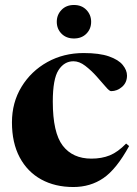

<svg xmlns="http://www.w3.org/2000/svg" viewBox="-20 -738 552 771"><path d="M315.5 -525Q379.5 -525 417.8 -511.5Q456 -498 473 -477Q490 -456 490 -434.5Q490 -406.5 470.2 -389.2Q450.5 -372 426 -372Q419 -372 403.8 -390.2Q388.5 -408.5 367.2 -432Q346 -455.5 322.2 -473.8Q298.5 -492 275 -492Q238 -492 215 -456.5Q192 -421 192 -330Q192 -205 232 -153Q272 -101 347 -101Q388.5 -101 421 -114.2Q453.5 -127.5 486.5 -161.5L498.5 -151.5Q447.5 -58.5 395.2 -22.8Q343 13 274.5 13Q201 13 145.5 -17.5Q90 -48 59 -106.2Q28 -164.5 28 -246.5Q28 -326.5 66.5 -389.5Q105 -452.5 170.2 -488.8Q235.5 -525 315.5 -525ZM277 -583.5Q246 -583.5 227 -602.8Q208 -622 208 -650.5Q208 -678.5 227 -698.2Q246 -718 277 -718Q308 -718 327 -698.2Q346 -678.5 346 -650.5Q346 -622 327 -602.8Q308 -583.5 277 -583.5Z"/></svg>

Font: Newsreader 72pt
Style: Bold
Weight: 700
Designer: Hugues Gentile
Foundry: Production Type
Version: Version 1.003; ttfautohint (v1.8.3)